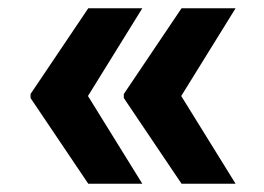

<svg xmlns="http://www.w3.org/2000/svg" viewBox="-20 -520 639 464"><path d="M193.3 -76 53.8 -283.1V-290.1H191.3L323.9 -76ZM191.3 -285.9H53.8V-292.8L193.3 -500H323.9ZM418.7 -76 279.2 -283.1V-290.1H416.7L549.3 -76ZM416.7 -285.9H279.2V-292.8L418.7 -500H549.3Z"/></svg>

Font: Pretendard Variable
Style: Regular
Weight: 400
Designer: Base glyphs from Inter by Rasmus Andersson; Hangul glyphs from Noto Sans CJK(Source Han Sans) by Jang Soo-young and Kang
Foundry: Kil Hyung-jin
Version: Version 1.100;FEAKit 1.0